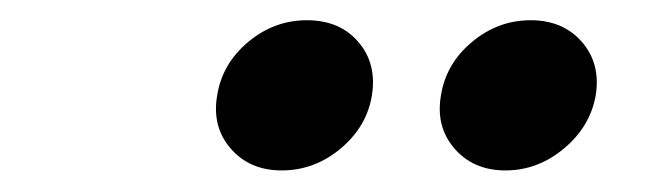

<svg xmlns="http://www.w3.org/2000/svg" viewBox="-20 -773 650 186"><path d="M469.7 -607.9Q438.5 -607.9 420.2 -629.2Q401.9 -650.4 407.2 -680.7Q412.1 -711.4 437.3 -732.4Q462.4 -753.4 494.1 -753.4Q525.4 -753.4 543.7 -732.4Q562 -711.4 557.1 -680.7Q551.8 -650.4 526.4 -629.2Q501 -607.9 469.7 -607.9ZM252.9 -607.9Q221.7 -607.9 203.4 -629.2Q185.1 -650.4 190.4 -680.7Q195.3 -711.4 220.5 -732.4Q245.6 -753.4 277.3 -753.4Q309.1 -753.4 327.1 -732.4Q345.2 -711.4 340.3 -680.7Q335.4 -650.4 310.1 -629.2Q284.7 -607.9 252.9 -607.9Z"/></svg>

Font: Inter 20pt
Style: Bold Italic
Weight: 700
Italic angle: -9.3988°
Version: Version 4.001;git-66647c0bb